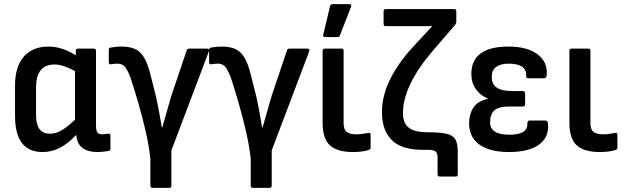

<svg xmlns="http://www.w3.org/2000/svg" viewBox="-20 -727 3034 932"><path d="M187 11Q53 11 53 -164V-313Q53 -403 95.5 -452Q138 -501 216 -501Q252 -501 288 -488Q324 -475 348 -458V-480Q348 -491 358 -491H435Q446 -491 446 -480V-121Q446 -92 453 -83.5Q460 -75 479 -75Q485 -75 492 -76.5Q499 -78 506 -78Q516 -79 516 -69V-6Q516 4 506 6Q495 8 480.5 9.5Q466 11 455 11Q407 11 380.5 -8.5Q354 -28 350 -72Q310 -30 270.5 -9.5Q231 11 187 11ZM155 -168Q155 -78 222 -78Q250 -78 277 -93Q304 -108 344 -146V-382Q319 -396 293 -405Q267 -414 245 -414Q155 -414 155 -302Z M721 185Q710 185 710 174V44Q704 -14 688.5 -83Q673 -152 653 -221.5Q633 -291 614 -349Q597 -393 584 -405.5Q571 -418 550 -418Q535 -418 519 -415Q508 -414 508 -424V-485Q508 -495 517 -496Q529 -498 542 -499.5Q555 -501 569 -501Q606 -501 632.5 -490.5Q659 -480 678 -450Q697 -420 711 -362Q719 -333 725 -306.5Q731 -280 738 -255Q745 -223 752.5 -183Q760 -143 765 -109H768Q778 -143 789.5 -184.5Q801 -226 812 -263L886 -482Q888 -491 898 -491H985Q998 -491 994 -478L812 3V174Q812 185 801 185Z M1208 185Q1197 185 1197 174V44Q1191 -14 1175.5 -83Q1160 -152 1140 -221.5Q1120 -291 1101 -349Q1084 -393 1071 -405.5Q1058 -418 1037 -418Q1022 -418 1006 -415Q995 -414 995 -424V-485Q995 -495 1004 -496Q1016 -498 1029 -499.5Q1042 -501 1056 -501Q1093 -501 1119.5 -490.5Q1146 -480 1165 -450Q1184 -420 1198 -362Q1206 -333 1212 -306.5Q1218 -280 1225 -255Q1232 -223 1239.5 -183Q1247 -143 1252 -109H1255Q1265 -143 1276.5 -184.5Q1288 -226 1299 -263L1373 -482Q1375 -491 1385 -491H1472Q1485 -491 1481 -478L1299 3V174Q1299 185 1288 185Z M1694 11Q1617 11 1581.5 -21.5Q1546 -54 1546 -131V-480Q1546 -491 1557 -491H1638Q1648 -491 1648 -480V-129Q1648 -99 1662.5 -87Q1677 -75 1709 -75Q1726 -75 1739.5 -77Q1753 -79 1768 -82Q1779 -84 1779 -72V-10Q1779 -2 1770 1Q1755 6 1735 8.5Q1715 11 1694 11ZM1557 -547Q1547 -547 1549 -558L1582 -697Q1584 -707 1595 -707H1677Q1688 -707 1684 -694L1630 -555Q1627 -547 1617 -547Z M2115 130Q2104 130 2104 120V37Q2104 15 2093.5 7.5Q2083 0 2052 0H2028Q1929 0 1881.5 -47.5Q1834 -95 1834 -182Q1834 -260 1872 -338.5Q1910 -417 1979 -493L2078 -600H1853Q1842 -600 1842 -611V-672Q1842 -683 1853 -683H2184Q2195 -683 2195 -672V-621Q2195 -615 2190 -607L2083 -483Q1936 -312 1936 -178Q1936 -129 1964.5 -107Q1993 -85 2056 -85Q2114 -85 2146 -78Q2178 -71 2190 -51Q2202 -31 2202 9V120Q2202 130 2191 130Z M2450 11Q2358 11 2307.5 -25Q2257 -61 2257 -129Q2257 -172 2278 -204.5Q2299 -237 2348 -247V-249Q2312 -263 2290 -294Q2268 -325 2268 -368Q2268 -501 2449 -501Q2539 -501 2589 -463.5Q2639 -426 2634 -364Q2633 -347 2621 -347H2543Q2533 -347 2534 -362Q2535 -418 2449 -418Q2411 -418 2389 -402.5Q2367 -387 2367 -355Q2367 -318 2391.5 -301.5Q2416 -285 2469 -285H2518Q2529 -285 2529 -274V-221Q2529 -210 2518 -210H2452Q2400 -210 2379.5 -191Q2359 -172 2359 -133Q2359 -73 2453 -73Q2542 -73 2540 -127Q2540 -142 2550 -142H2628Q2639 -142 2640 -124Q2646 -62 2597 -25.5Q2548 11 2450 11Z M2892 11Q2815 11 2779.5 -21.5Q2744 -54 2744 -131V-480Q2744 -491 2755 -491H2836Q2846 -491 2846 -480V-129Q2846 -99 2860.5 -87Q2875 -75 2907 -75Q2924 -75 2937.5 -77Q2951 -79 2966 -82Q2977 -84 2977 -72V-10Q2977 -2 2968 1Q2953 6 2933 8.5Q2913 11 2892 11Z"/></svg>

Font: Sofia Sans Extra Cond
Style: Bold
Weight: 700
Width: 1
Designer: Botio Nikoltchev, Ani Petrova
Foundry: lettersoup
Version: Version 4.100; ttfautohint (v1.8.3)